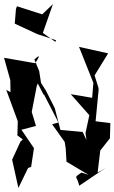

<svg xmlns="http://www.w3.org/2000/svg" viewBox="-27 -871 566 950"><path d="M182 -800 57 -840 52 -827 46 -754 158 -702 250 -672 247 -664 185 -708 235 -851ZM376 -17C333 12 354 -4 365 48L495 -40L456 -17L469 -126L517 -187L519 -262L446 -271L461 -427L460 -437L441 -498L508 -607L364 -639L435 -461L429 -387L323 -405L415 -301L396 -212L401 -178L382 -218L272 -228L244 -336L200 -423L176 -461L167 -519L143 -577C201 -629 122 -530 154 -557L-7 -585L24 -474L25 -415L4 -426L61 -271L59 -201L86 -181L74 -170L33 -81L64 59L112 -40L127 -45L141 -138L79 -229L151 -248L130 -317L155 -446L160 -458L189 -402L191 -403L262 -265L231 -256L293 -169L298 -138L302 -71L411 -6Z"/></svg>

Font: Charger Distortion
Style: 2
Weight: 400
Designer: Jasper
Foundry: Cannot Into Space Fonts
Version: Version 0.98